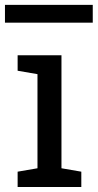

<svg xmlns="http://www.w3.org/2000/svg" viewBox="-38 -750 392 770"><path d="M32.7 0V-61.5L112.3 -75.2V-452.6L32.7 -466.3V-528.3H208.5V-75.2L288.1 -61.5V0ZM-18.1 -659.2V-730.5H334V-659.2Z"/></svg>

Font: Roboto Slab
Style: Regular
Weight: 400
Designer: Google
Version: Version 2.000; ttfautohint (v1.8.1.43-b0c9)